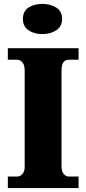

<svg xmlns="http://www.w3.org/2000/svg" viewBox="-20 -960 440 980"><path d="M20 0V-59H70Q82 -59 94 -71.5Q106 -84 106 -108V-600Q106 -629 94 -642Q82 -655 70 -655H20V-714H381V-655H330Q313 -655 303.5 -642Q294 -629 294 -599V-110Q294 -86 305 -72.5Q316 -59 330 -59H381V0ZM196 -786Q154 -786 125.5 -805.5Q97 -825 97 -863Q97 -903 125.5 -921.5Q154 -940 196 -940Q237 -940 267 -921.5Q297 -903 297 -863Q297 -825 267 -805.5Q237 -786 196 -786Z"/></svg>

Font: Noto Serif Thai SemiCondensed Black
Style: Regular
Weight: 900
Width: 4
Designer: Monotype Design Team
Foundry: Monotype Imaging Inc.
Version: Version 2.002; ttfautohint (v1.8.4.7-5d5b)